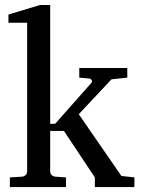

<svg xmlns="http://www.w3.org/2000/svg" viewBox="-20 -757 574 777"><path d="M363.8 0V-39.1L238.8 -227.1H183.1V-64Q183.1 -54.7 189 -48.8Q194.8 -43 204.1 -42L247.1 -39.1V0H20V-39.1L68.8 -42Q78.1 -43 84 -48.8Q89.8 -54.7 89.8 -64V-665H14.2V-698.2L142.1 -736.8H183.1V-255.9H203.1L350.1 -421.9Q354 -426.8 351.3 -432.4Q348.6 -438 341.8 -439L300.8 -442.9V-481.9H495.1V-442.9L431.2 -436L298.8 -294.9L471.2 -44.9L523.9 -39.1V0Z"/></svg>

Font: Charis SIL Cyr
Style: Regular
Weight: 400
Foundry: SIL International
Version: Version 5.000